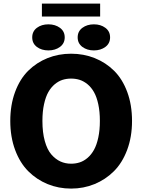

<svg xmlns="http://www.w3.org/2000/svg" viewBox="-20 -1053 804 1085"><path d="M216.8 -959.5V-1032.7H545.9V-959.5ZM318.8 -787.8Q292 -768.1 253.4 -768.1Q214.8 -768.1 188.5 -787.8Q162.1 -807.6 162.1 -841.8Q162.1 -876 188.5 -895.8Q214.8 -915.5 253.4 -915.5Q292 -915.5 318.8 -895.8Q345.7 -876 345.7 -841.8Q345.7 -807.6 318.8 -787.8ZM510.7 -768.1Q472.2 -768.1 445.6 -787.8Q418.9 -807.6 418.9 -841.8Q418.9 -876 445.6 -895.8Q472.2 -915.5 510.7 -915.5Q548.8 -915.5 575.4 -895.8Q602.1 -876 602.1 -841.8Q602.1 -807.6 575.4 -787.8Q548.8 -768.1 510.7 -768.1ZM381.8 12.7Q311 12.7 249 -12.7Q187 -38.1 139.9 -85.2Q92.8 -132.3 65.4 -205.8Q38.1 -279.3 38.1 -369.6Q38.1 -460 65.2 -533.2Q92.3 -606.4 139.4 -653.1Q186.5 -699.7 248.5 -724.6Q310.5 -749.5 381.8 -749.5Q453.1 -749.5 515.4 -724.6Q577.6 -699.7 624.8 -653.1Q671.9 -606.4 699 -533.4Q726.1 -460.4 726.1 -369.6Q726.1 -279.3 698.5 -205.8Q670.9 -132.3 623.5 -85.2Q576.2 -38.1 514.2 -12.7Q452.1 12.7 381.8 12.7ZM381.8 -127.9Q407.7 -127.9 430.9 -135.5Q454.1 -143.1 475.1 -161.1Q496.1 -179.2 511.2 -206.5Q526.4 -233.9 535.4 -275.6Q544.4 -317.4 544.4 -369.6Q544.4 -422.4 535.4 -463.9Q526.4 -505.4 511.2 -532.2Q496.1 -559.1 474.9 -576.7Q453.6 -594.2 430.7 -601.6Q407.7 -608.9 381.8 -608.9Q356 -608.9 333 -601.6Q310.1 -594.2 289.1 -576.7Q268.1 -559.1 252.9 -532.2Q237.8 -505.4 228.8 -463.9Q219.7 -422.4 219.7 -369.6Q219.7 -304.2 233.2 -255.9Q246.6 -207.5 270 -180.4Q293.5 -153.3 321.3 -140.6Q349.1 -127.9 381.8 -127.9Z"/></svg>

Font: Epilogue ExtraBold
Style: Regular
Weight: 800
Designer: Tyler Finck
Foundry: Etcetera Type Co
Version: Version 2.112